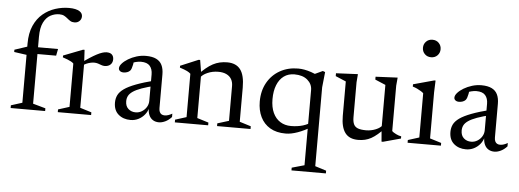

<svg xmlns="http://www.w3.org/2000/svg" viewBox="-57 -878 3516 1300"><g transform="rotate(5 1701.0 -228.0)"><path d="M124 -380 104.5 -368 19.5 -380V-395.5L111.5 -426H135H313.5L304.5 -380ZM177.5 -42.5 263 -18.5V0H28.5V-18.5L104.5 -42.5V-444.5Q104.5 -516 127 -566.5Q149.5 -617 187.2 -648.5Q225 -680 271 -694.8Q317 -709.5 363.5 -709.5Q388.5 -709.5 406 -705.5Q423.5 -701.5 434.5 -694.8Q445.5 -688 450.5 -679.2Q455.5 -670.5 455.5 -660.5Q455.5 -640.5 441.8 -627.8Q428 -615 408.5 -615Q391.5 -615 380 -622Q368.5 -629 358.2 -638Q348 -647 335 -654Q322 -661 302 -661Q270.5 -661 242 -645.8Q213.5 -630.5 195.5 -594.5Q177.5 -558.5 177.5 -496.5Z M643 -432.5Q668.5 -432.5 680 -420.5Q691.5 -408.5 691.5 -389Q691.5 -366.5 677 -352.8Q662.5 -339 637 -339Q626 -339 615 -343.2Q604 -347.5 591.8 -351.5Q579.5 -355.5 565 -355.5Q553.5 -355.5 539.5 -352.2Q525.5 -349 512 -343Q498.5 -337 488.5 -329L477.5 -346.5Q507 -368.5 531.8 -384.5Q556.5 -400.5 577 -411.2Q597.5 -422 614 -427.2Q630.5 -432.5 643 -432.5ZM498 -344.5V-42.5L575.5 -18.5V0H349V-18.5L425 -42.5V-337Q418.5 -344 408.2 -349.5Q398 -355 383.8 -360.8Q369.5 -366.5 351 -372.5V-385L482.5 -436H493Z M988.5 -271.5 996.5 -236.5Q937.5 -223 900 -209.2Q862.5 -195.5 841.5 -181Q820.5 -166.5 812.2 -150.2Q804 -134 804 -114.5Q804 -80.5 824.2 -62.5Q844.5 -44.5 873.5 -44.5Q897 -44.5 916.5 -56.5Q936 -68.5 947.8 -88Q959.5 -107.5 959.5 -130V-310Q959.5 -346 941 -367.5Q922.5 -389 880 -389Q865 -389 845.5 -384.2Q826 -379.5 807.5 -370L833 -393Q831.5 -379 828.8 -365Q826 -351 822.2 -340Q818.5 -329 813 -323Q805 -314.5 793 -310.5Q781 -306.5 769 -306.5Q753.5 -306.5 744.5 -313.8Q735.5 -321 735.5 -332Q735.5 -347.5 750.8 -364.8Q766 -382 791.2 -397.2Q816.5 -412.5 847.5 -422Q878.5 -431.5 910.5 -431.5Q954 -431.5 981 -418.2Q1008 -405 1020.2 -379.2Q1032.5 -353.5 1032.5 -316V-87.5Q1032.5 -72 1037 -61.8Q1041.5 -51.5 1050.2 -46.2Q1059 -41 1072 -41Q1083.5 -41 1096.8 -45.5Q1110 -50 1122.5 -57.5V-34.5Q1102 -12 1079.2 -1.5Q1056.5 9 1037 9Q1013 9 995.8 -1.8Q978.5 -12.5 969.5 -32.8Q960.5 -53 960.5 -80.5L963.5 -85.5Q957 -57.5 939.2 -36Q921.5 -14.5 896.8 -2.2Q872 10 844 10Q794 10 761.5 -18Q729 -46 729 -98.5Q729 -126.5 740.2 -149.5Q751.5 -172.5 780 -192.8Q808.5 -213 859.2 -232.2Q910 -251.5 988.5 -271.5Z M1293.5 -344.5V-42.5L1371 -18.5V0H1144.5V-18.5L1220.5 -42.5V-337Q1212.5 -345.5 1196.5 -353.5Q1180.5 -361.5 1146.5 -372.5V-385L1268 -436H1278.5ZM1431.5 -18.5 1509 -42.5V-279Q1509 -306 1497.5 -325.8Q1486 -345.5 1463.5 -356.2Q1441 -367 1408.5 -367Q1369 -367 1335.2 -352.2Q1301.5 -337.5 1288.5 -317L1269 -333Q1295.5 -361.5 1319.2 -381.2Q1343 -401 1365.8 -413Q1388.5 -425 1412.5 -430.5Q1436.5 -436 1463 -436Q1523.5 -436 1552.8 -397.2Q1582 -358.5 1582 -274.5V-42.5L1659 -18.5V0H1431.5Z M1789.5 -215Q1789.5 -160 1807.2 -121.8Q1825 -83.5 1856.5 -63.8Q1888 -44 1929.5 -44Q1974 -44 2011 -55.2Q2048 -66.5 2077 -89.5V-54Q2050 -37.5 2025.5 -25.5Q2001 -13.5 1979 -5.8Q1957 2 1936.8 6Q1916.5 10 1897.5 10Q1835 10 1792 -15.5Q1749 -41 1727 -86.5Q1705 -132 1705 -191Q1705 -264.5 1736.2 -319.8Q1767.5 -375 1821.8 -405.5Q1876 -436 1945 -436Q1966.5 -436 1988.2 -432Q2010 -428 2034.2 -419.8Q2058.5 -411.5 2086.5 -397.5H2034L2112.5 -434L2128.5 -428L2117.5 -323.5V212.5L2193.5 236.5V255H1959.5V236.5L2044.5 212.5V-298Q2044.5 -339 2012.2 -366.8Q1980 -394.5 1923.5 -394.5Q1881.5 -394.5 1851.5 -372.5Q1821.5 -350.5 1805.5 -310.2Q1789.5 -270 1789.5 -215Z M2346.5 -141Q2346.5 -110.5 2354.8 -92.8Q2363 -75 2383.2 -67.2Q2403.5 -59.5 2439 -59.5Q2473 -59.5 2504.8 -72.5Q2536.5 -85.5 2549 -105.5L2568 -86.5Q2543 -59.5 2521.2 -41Q2499.5 -22.5 2479 -11.2Q2458.5 0 2437 5Q2415.5 10 2390.5 10Q2330.5 10 2302 -28.2Q2273.5 -66.5 2273.5 -143V-377L2202.5 -407V-426.5L2351 -433.5L2346.5 -378ZM2550 8 2542.5 -83V-377L2471.5 -407V-426.5L2621 -433.5L2616 -378V-70Q2620.5 -65 2628 -60.2Q2635.5 -55.5 2644.5 -51Q2653.5 -46.5 2662.5 -43.5Q2671.5 -40.5 2679.5 -39.5V-24.5L2560 8Z M2834 -590.5Q2807.5 -590.5 2790.8 -607.8Q2774 -625 2774 -650Q2774 -675 2790.8 -692.2Q2807.5 -709.5 2834 -709.5Q2860.5 -709.5 2877.2 -692.2Q2894 -675 2894 -650Q2894 -625 2877.2 -607.8Q2860.5 -590.5 2834 -590.5ZM2878.5 -436 2875.5 -355V-42.5L2953 -18.5V0H2726.5V-18.5L2802.5 -42.5V-343Q2797 -349 2785.2 -356.2Q2773.5 -363.5 2758.8 -370.5Q2744 -377.5 2728.5 -382V-397.5L2869.5 -436Z M3268.5 -271.5 3276.5 -236.5Q3217.5 -223 3180 -209.2Q3142.5 -195.5 3121.5 -181Q3100.5 -166.5 3092.2 -150.2Q3084 -134 3084 -114.5Q3084 -80.5 3104.2 -62.5Q3124.5 -44.5 3153.5 -44.5Q3177 -44.5 3196.5 -56.5Q3216 -68.5 3227.8 -88Q3239.5 -107.5 3239.5 -130V-310Q3239.5 -346 3221 -367.5Q3202.5 -389 3160 -389Q3145 -389 3125.5 -384.2Q3106 -379.5 3087.5 -370L3113 -393Q3111.5 -379 3108.8 -365Q3106 -351 3102.2 -340Q3098.5 -329 3093 -323Q3085 -314.5 3073 -310.5Q3061 -306.5 3049 -306.5Q3033.5 -306.5 3024.5 -313.8Q3015.5 -321 3015.5 -332Q3015.5 -347.5 3030.8 -364.8Q3046 -382 3071.2 -397.2Q3096.5 -412.5 3127.5 -422Q3158.5 -431.5 3190.5 -431.5Q3234 -431.5 3261 -418.2Q3288 -405 3300.2 -379.2Q3312.5 -353.5 3312.5 -316V-87.5Q3312.5 -72 3317 -61.8Q3321.5 -51.5 3330.2 -46.2Q3339 -41 3352 -41Q3363.5 -41 3376.8 -45.5Q3390 -50 3402.5 -57.5V-34.5Q3382 -12 3359.2 -1.5Q3336.5 9 3317 9Q3293 9 3275.8 -1.8Q3258.5 -12.5 3249.5 -32.8Q3240.5 -53 3240.5 -80.5L3243.5 -85.5Q3237 -57.5 3219.2 -36Q3201.5 -14.5 3176.8 -2.2Q3152 10 3124 10Q3074 10 3041.5 -18Q3009 -46 3009 -98.5Q3009 -126.5 3020.2 -149.5Q3031.5 -172.5 3060 -192.8Q3088.5 -213 3139.2 -232.2Q3190 -251.5 3268.5 -271.5Z"/></g></svg>

Font: Newsreader Text
Style: Regular
Weight: 400
Designer: Hugues Gentile
Foundry: Production Type
Version: Version 1.001